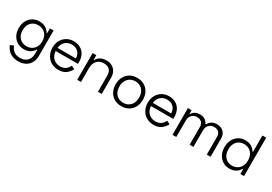

<svg xmlns="http://www.w3.org/2000/svg" viewBox="37 -1758 4295 3031"><g transform="rotate(30 2184.5 -243.0)"><path d="M540.5 -24.5 471.5 -29V-93.5H461.5Q436.5 -52 391.5 -24Q346.5 4 275.5 4Q211.2 4 158.2 -27.6Q105.2 -59.2 74.6 -116.4Q44 -173.5 44 -248.5Q44 -323.5 74.6 -380.6Q105.2 -437.8 158.2 -469.4Q211.2 -501 275.5 -501Q405 -501 463.5 -399.8H473.5V-487H540.5ZM291.8 -439.5Q212.2 -439.5 163.4 -387.9Q114.5 -336.2 114.5 -248.5Q114.5 -160.8 163.4 -109.1Q212.2 -57.5 291.8 -57.5Q344.2 -57.5 385 -81.1Q425.8 -104.8 448.9 -147.9Q472 -191 472 -248.5Q472 -306 448.9 -349.1Q425.8 -392.2 385 -415.9Q344.2 -439.5 291.8 -439.5ZM119.8 31Q136 82.2 179.1 117.6Q222.2 153 295.2 153Q376.5 153 424 106Q471.5 59 471.5 -29L540.5 -24.5Q540.5 49.2 510 103Q479.5 156.8 424.6 185.4Q369.8 214 296.5 214Q228.8 214 178.9 190.2Q129 166.5 99.2 130.2Q69.5 94 57 55.2Z M659.9 -247.3Q659.9 -319.6 691.4 -377.5Q722.9 -435.5 778.6 -468.3Q834.3 -501 903.7 -501Q972 -501 1024.9 -472.2Q1077.8 -443.3 1107.5 -388.7Q1137.3 -334.1 1137.3 -261.3V-223.2H731Q736 -143.3 785 -95.5Q833.9 -47.7 910.7 -47.7Q971.9 -47.7 1009.3 -75.5Q1046.7 -103.3 1068.8 -150.5L1129.8 -120.7Q1099 -62.1 1049 -24.1Q999.1 14 910.7 14Q836.2 14 779.3 -20Q722.3 -54 691.1 -113.7Q659.9 -173.4 659.9 -247.3ZM1066.1 -281.1Q1062.7 -356.5 1018.8 -398Q974.8 -439.4 903.7 -439.4Q832.7 -439.4 786.4 -396.9Q740 -354.4 731.5 -281.1Z M1319.5 -487V-404H1329.5Q1378.2 -496.5 1505.8 -496.5Q1559.8 -496.5 1603.8 -473.4Q1647.8 -450.2 1673.6 -405.1Q1699.5 -360 1699.5 -296V0H1630.5V-291.5Q1630.5 -365.5 1593.4 -401Q1556.2 -436.5 1488.5 -436.5Q1413.2 -436.5 1367.4 -387.1Q1321.5 -337.8 1321.5 -245.5V0H1252.5V-487Z M1813 -243.5Q1813 -318.8 1844 -377.5Q1875 -436.2 1931.4 -468.6Q1987.8 -501 2061 -501Q2134.2 -501 2190.6 -468.6Q2247 -436.2 2278 -377.5Q2309 -318.8 2309 -243.5Q2309 -168.2 2278 -109.5Q2247 -50.8 2190.6 -18.4Q2134.2 14 2061 14Q1987.8 14 1931.4 -18.4Q1875 -50.8 1844 -109.5Q1813 -168.2 1813 -243.5ZM1882 -243.5Q1882 -153.8 1930.6 -100.9Q1979.2 -48 2061 -48Q2114.2 -48 2154.9 -72.8Q2195.5 -97.5 2217.8 -141.8Q2240 -186 2240 -243.5Q2240 -301.8 2217.8 -346Q2195.5 -390.2 2154.9 -414.6Q2114.2 -439 2061 -439Q2007.8 -439 1967.1 -413.9Q1926.5 -388.8 1904.2 -344.5Q1882 -300.2 1882 -243.5Z M2396.9 -247.3Q2396.9 -319.6 2428.4 -377.5Q2459.9 -435.5 2515.6 -468.3Q2571.3 -501 2640.7 -501Q2709 -501 2761.9 -472.2Q2814.8 -443.3 2844.5 -388.7Q2874.3 -334.1 2874.3 -261.3V-223.2H2468Q2473 -143.3 2522 -95.5Q2570.9 -47.7 2647.7 -47.7Q2708.9 -47.7 2746.3 -75.5Q2783.7 -103.3 2805.8 -150.5L2866.8 -120.7Q2836 -62.1 2786 -24.1Q2736.1 14 2647.7 14Q2573.2 14 2516.3 -20Q2459.3 -54 2428.1 -113.7Q2396.9 -173.4 2396.9 -247.3ZM2803.1 -281.1Q2799.7 -356.5 2755.8 -398Q2711.8 -439.4 2640.7 -439.4Q2569.7 -439.4 2523.4 -396.9Q2477 -354.4 2468.5 -281.1Z M3056.5 -487V-422.8H3066.5Q3085.5 -457.8 3120.5 -477.1Q3155.5 -496.5 3208.5 -496.5Q3263.5 -496.5 3300.2 -471.9Q3337 -447.2 3354.2 -406.5H3364.2Q3386 -450 3423.8 -473.2Q3461.5 -496.5 3518.2 -496.5Q3592 -496.5 3637.8 -451.6Q3683.5 -406.8 3683.5 -332V0H3614.5V-326Q3614.5 -376.5 3584.1 -406.5Q3553.8 -436.5 3500 -436.5Q3442.8 -436.5 3406.9 -399.2Q3371 -362 3371 -295.2V0H3302V-326Q3302 -376.5 3271.6 -406.5Q3241.2 -436.5 3187.5 -436.5Q3130.2 -436.5 3094.4 -399.2Q3058.5 -362 3058.5 -295.2V0H2989.5V-487Z M4293.5 0H4226.5V-87.2H4216.5Q4158 14 4028.5 14Q3964 14 3911.1 -18Q3858.2 -50 3827.6 -108.5Q3797 -167 3797 -243.5Q3797 -320 3827.6 -378.5Q3858.2 -437 3911.1 -469Q3964 -501 4028.5 -501Q4100.2 -501 4145 -473.5Q4189.8 -446 4214.5 -402.8H4224.5V-700H4293.5ZM4044.8 -439.5Q3965.2 -439.5 3916.4 -386.5Q3867.5 -333.5 3867.5 -243.5Q3867.5 -153.5 3916.4 -100.5Q3965.2 -47.5 4044.8 -47.5Q4097.2 -47.5 4138 -71.6Q4178.8 -95.8 4201.9 -140Q4225 -184.2 4225 -243.5Q4225 -302.8 4201.9 -347Q4178.8 -391.2 4138 -415.4Q4097.2 -439.5 4044.8 -439.5Z"/></g></svg>

Font: Space Grotesk Variable
Style: Regular
Weight: 400
Designer: Florian Karsten (Space Grotesk), Colophon Foundry (Space Mono)
Foundry: Florian Karsten
Version: Version 1.106